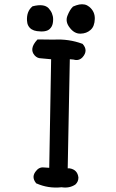

<svg xmlns="http://www.w3.org/2000/svg" viewBox="-20 -865 540 893"><path d="M319.8 -834.5Q327.1 -837.9 334.5 -840.3Q341.8 -842.8 348.4 -844Q355 -845.2 361.3 -845.2Q367.7 -845.2 373.5 -844Q379.4 -842.8 384.8 -840.1Q390.1 -837.4 395 -833.5Q421.9 -811.5 420.9 -776.9Q420.4 -759.8 415.5 -746.8Q410.6 -733.9 400.9 -725.6Q382.3 -709 354.5 -708.5Q340.3 -708 327.6 -715.1Q314.9 -722.2 304.7 -735.8Q282.2 -763.7 293.9 -792.5Q304.7 -819.8 318.4 -833L318.8 -834ZM132.3 -835.9Q184.6 -849.1 206.1 -826.7Q210.9 -821.3 214.8 -815.4Q218.8 -809.6 221.4 -803.2Q224.1 -796.9 225.6 -789.8Q227.1 -782.7 227.1 -775.4Q227.1 -765.6 225.6 -757.3Q224.1 -749 220.5 -742.2Q216.8 -735.4 210.9 -730Q194.3 -714.4 151.9 -720.2Q137.7 -722.2 127.4 -728.5Q117.2 -734.9 111.6 -745.4Q106 -755.9 105.5 -770Q103.5 -812 129.9 -834.5L130.9 -835.4ZM157.2 -681.6Q193.4 -680.7 230.5 -680.7Q299.8 -684.6 362.3 -661.6L363.8 -661.1L364.7 -660.2Q391.6 -629.9 363.8 -598.6Q346.7 -580.6 322.3 -587.9L304.7 -589.4L294.9 -82H302.7H303.2H303.7Q340.3 -76.2 344.7 -39.6V-39.1Q344.7 -20 331.1 -7.3H330.6V-6.8Q302.7 11.7 266.6 5.9Q204.6 12.7 148.9 -12.2L147.5 -12.7L147 -14.2Q123.5 -43.9 149.9 -72.3Q157.2 -81.1 167 -84.5Q176.8 -87.9 188.5 -85.9L209 -84.5L217.8 -589.4L170.4 -593.8Q153.3 -593.8 141.1 -607.4Q114.3 -637.7 152.8 -679.7L154.8 -681.6Z"/></svg>

Font: NaikaiFont
Style: SemiBold
Weight: 600
Version: Version 1.89